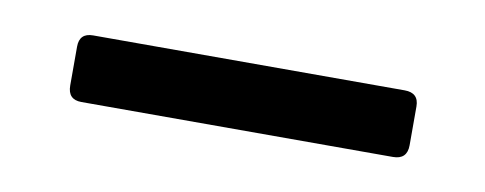

<svg xmlns="http://www.w3.org/2000/svg" viewBox="-26 -399 445 176"><g transform="rotate(10 197.0 -311.0)"><path d="M341.8 -279.8H51.8Q39.1 -279.8 39.1 -293V-329.1Q39.1 -341.8 51.8 -341.8H341.8Q355 -341.8 355 -329.1V-293Q355 -279.8 341.8 -279.8Z"/></g></svg>

Font: Barlow
Style: Regular
Weight: 400
Designer: Jeremy Tribby
Foundry: Jeremy Tribby
Version: Version 1.101